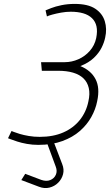

<svg xmlns="http://www.w3.org/2000/svg" viewBox="-20 -730 563 982"><path d="M190 -412 194 -368H277Q321 -368 353.5 -358.5Q386 -349 406.5 -329.5Q427 -310 434 -280Q441 -250 432 -211Q421 -157 388 -116Q355 -75 303.5 -52.5Q252 -30 183 -30Q154 -30 127.5 -34.5Q101 -39 81 -45Q61 -51 50 -55.5Q39 -60 39 -60L21 -23Q21 -23 34 -18Q47 -13 68.5 -6Q90 1 118 6Q146 11 176 11Q246 11 299 -8.5Q352 -28 388.5 -60Q425 -92 447 -131.5Q469 -171 477 -212Q492 -281 468.5 -325.5Q445 -370 391 -392Q434 -409 460 -434Q486 -459 499.5 -486Q513 -513 518 -538Q528 -582 516 -621.5Q504 -661 467 -685.5Q430 -710 362 -710Q326 -710 294.5 -703.5Q263 -697 241.5 -688.5Q220 -680 213 -677L220 -646Q228 -650 248 -655.5Q268 -661 293 -665.5Q318 -670 342 -670Q378 -670 405.5 -662Q433 -654 450.5 -637Q468 -620 473.5 -595Q479 -570 472 -535Q464 -498 439.5 -470Q415 -442 381 -427Q347 -412 311 -412ZM222 -9 220 0 265 122Q274 145 265.5 164Q257 183 237 191Q217 199 191 190L109 159L89 191L179 225Q207 236 233 229.5Q259 223 277.5 204.5Q296 186 302.5 161Q309 136 298 109L256 -1L257 -7Z"/></svg>

Font: Advent Pro Light
Style: Italic
Weight: 300
Italic angle: -12°
Version: Version 3.000